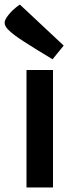

<svg xmlns="http://www.w3.org/2000/svg" viewBox="-20 -822 341 842"><path d="M96.2 0H212.4V-515.1H96.2ZM210.4 -562 259.3 -622.1 67.4 -801.8C67.4 -801.8 42 -787.1 19 -758.8C-10.7 -723.1 -6.8 -706.1 46.4 -666C80.1 -640.1 210.4 -562 210.4 -562Z"/></svg>

Font: Doppio One
Style: Regular
Weight: 400
Designer: Szymon Celej
Foundry: Sorkin Type Co
Version: Version 1.002